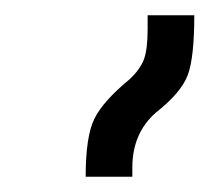

<svg xmlns="http://www.w3.org/2000/svg" viewBox="-20 -834 288 251"><path d="M153 -603H92Q92 -656 103.5 -679Q115 -702 149 -730Q163 -743 168 -756Q173 -769 173 -796V-814H234Q234 -759 225.5 -736Q217 -713 184 -687Q153 -660 153 -615Z"/></svg>

Font: Noto Serif Armenian Condensed Regular
Style: Regular
Weight: 400
Width: 3
Designer: Monotype Design Team
Foundry: Monotype Imaging Inc.
Version: Version 1.900